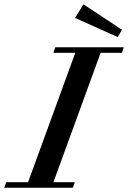

<svg xmlns="http://www.w3.org/2000/svg" viewBox="-71 -886 604 906"><path d="M484.9 -710.9 283.2 -801.3 322.8 -865.7 504.4 -745.6ZM-51.3 0 -41.5 -26.4H61.5L284.2 -636.7H180.7L189.9 -663.1H513.2L504.4 -636.7H403.8L181.2 -26.4H282.2L272.5 0Z"/></svg>

Font: Elstob 18pt SemiBold
Style: Italic
Weight: 600
Italic angle: -20°
Designer: Peter S. Baker
Version: Version 1.015